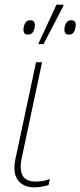

<svg xmlns="http://www.w3.org/2000/svg" viewBox="-20 -796 346 826"><path d="M126 10Q90 10 66 -11Q42 -32 42 -75Q42 -83 43 -91.5Q44 -100 46 -110L135 -528H161L73 -114Q71 -104 70 -95.5Q69 -87 69 -79Q69 -15 131 -15Q146 -15 162 -17Q178 -19 194 -26L189 0Q176 4 160.5 7Q145 10 126 10ZM146 -606 147 -612 223 -776H253L252 -769L167 -606ZM100 -647Q81 -647 81 -668Q81 -681 87.5 -695Q94 -709 110 -709Q130 -709 130 -688Q130 -675 123.5 -661Q117 -647 100 -647ZM276 -647Q257 -647 257 -668Q257 -681 263.5 -695Q270 -709 286 -709Q306 -709 306 -688Q306 -675 299.5 -661Q293 -647 276 -647Z"/></svg>

Font: Noto Sans Thin
Style: Italic
Weight: 100
Italic angle: -12°
Designer: Monotype Design Team
Foundry: Monotype Imaging Inc.
Version: Version 2.013; ttfautohint (v1.8.4.7-5d5b)